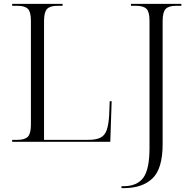

<svg xmlns="http://www.w3.org/2000/svg" viewBox="-20 -734 995 994"><path d="M609 240V230H618Q690 230 722 186Q754 142 754 33V-627Q754 -672 738.5 -688Q723 -704 684 -704H658V-714H919V-704H892Q853 -704 837.5 -687.5Q822 -671 822 -625V12Q822 139 769.5 189.5Q717 240 620 240ZM43 0V-10H70Q109 -10 124.5 -26.5Q140 -43 140 -89V-627Q140 -672 124.5 -688Q109 -704 70 -704H43V-714H304V-704H278Q239 -704 223.5 -687.5Q208 -671 208 -625V-10H436Q477 -10 499.5 -21Q522 -32 532 -59.5Q542 -87 545 -135L548 -210H558L551 0Z"/></svg>

Font: Noto Serif Display Light
Style: Regular
Weight: 300
Designer: Monotype Design Team
Foundry: Monotype Imaging Inc.
Version: Version 2.009